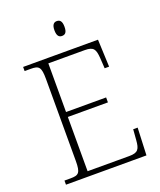

<svg xmlns="http://www.w3.org/2000/svg" viewBox="-161 -994 914 1094"><g transform="rotate(-20 296.5 -447.0)"><path d="M316 -804C335 -804 347 -814 347 -849C347 -883 335 -894 316 -894C299 -894 286 -883 286 -849C286 -814 299 -804 316 -804ZM47 0H535L542 -166H515L510 -102C506 -49 496 -30 442 -30H189V-359H432V-389H189V-684H410C464 -684 473 -665 477 -612L481 -548H508L501 -714H47V-689H84C133 -689 146 -679 146 -605V-108C146 -35 133 -25 84 -25H47Z"/></g></svg>

Font: Noto Serif Lao ExtraLight
Style: Regular
Weight: 200
Designer: Monotype Design Team
Foundry: Monotype Imaging Inc.
Version: Version 2.003